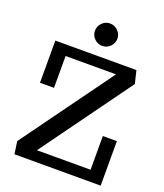

<svg xmlns="http://www.w3.org/2000/svg" viewBox="-168 -1058 999 1168"><g transform="rotate(20 332.0 -473.5)"><path d="M65.9 0 54.2 -81.1 480 -668H153.8V-461.9H63V-734.9H587.9L607.9 -651.9L186 -69.8H533.2V-288.1H624V0ZM341.3 -801.8Q311.5 -801.8 290.3 -823.2Q269 -844.7 269 -874Q269 -904.3 290.3 -925.5Q311.5 -946.8 341.3 -946.8Q370.6 -946.8 392.3 -925.3Q414.1 -903.8 414.1 -874Q414.1 -844.7 392.3 -823.2Q370.6 -801.8 341.3 -801.8Z"/></g></svg>

Font: Trocchi
Style: Regular
Weight: 400
Designer: Vernon Adams
Foundry: Vernon Adams
Version: Version 1.101; ttfautohint (v1.8.4.7-5d5b);gftools[0.9.27]